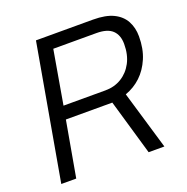

<svg xmlns="http://www.w3.org/2000/svg" viewBox="-123 -801 893 917"><g transform="rotate(-20 323.0 -343.0)"><path d="M35 0 156 -686H446Q510 -686 549 -667Q588 -648 606.5 -614Q625 -580 625 -536Q625 -473 604.5 -425Q584 -377 550 -345Q516 -313 471 -297L559 0H479L397 -282H161L111 0ZM173 -348H386Q432 -348 468 -370Q504 -392 525 -431.5Q546 -471 546 -526Q546 -571 520.5 -595.5Q495 -620 439 -620H220Z"/></g></svg>

Font: Archivo SemiCondensed Light
Style: Italic
Weight: 300
Width: 4
Italic angle: -10°
Designer: Hector Gatti
Foundry: Omnibus-Type
Version: Version 2.001